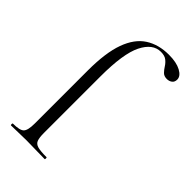

<svg xmlns="http://www.w3.org/2000/svg" viewBox="-224 -794 862 862"><g transform="rotate(45 206.5 -363.0)"><path d="M31 0Q28 0 28 -6Q28 -12 31 -12Q73.8 -12 86.8 -25Q99.8 -38 99.8 -81V-418Q99.8 -530.8 124.3 -598.3Q148.8 -665.8 195.6 -695.9Q242.4 -726 307.6 -726Q355.8 -726 384.3 -710.6Q412.8 -695.2 412.8 -673.4Q412.8 -657.4 402.3 -649.7Q391.8 -642 377.4 -642Q359.8 -642 349.7 -652.2Q339.6 -662.4 331.2 -675.9Q322.8 -689.4 309.9 -699.6Q297 -709.8 272.8 -709.8Q221.6 -709.8 190.2 -647Q158.8 -584.2 158.8 -439V-81Q158.8 -52 164.2 -37Q169.6 -22 187.7 -17Q205.8 -12 243.8 -12Q246.2 -12 246.2 -6Q246.2 0 243.8 0Q213.4 0 185.3 -1Q157.2 -2 127.6 -2Q100.8 -2 75.8 -1Q50.8 0 31 0Z"/></g></svg>

Font: Cormorant Light
Style: Regular
Weight: 300
Designer: Christian Thalmann (Catharsis Fonts)
Foundry: Catharsis Fonts
Version: Version 4.000